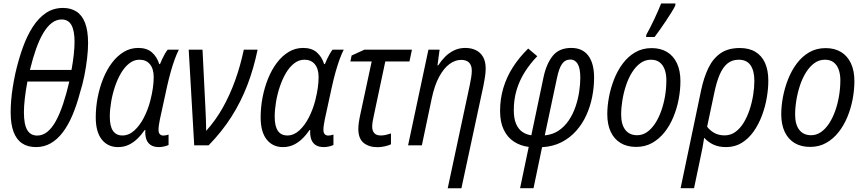

<svg xmlns="http://www.w3.org/2000/svg" viewBox="-20 -813 4835 1074"><path d="M181.2 9.8Q134.8 9.8 103.3 -11.5Q71.8 -32.7 55.7 -75.9Q39.6 -119.1 39.6 -185.1Q39.6 -216.3 42.5 -252Q45.4 -287.6 51.5 -325.7Q57.6 -363.8 65.9 -402.8Q83.5 -480 107.4 -546.6Q131.3 -613.3 163.6 -663.1Q195.8 -712.9 237.5 -740.7Q279.3 -768.6 332.5 -768.6Q376 -768.6 407.5 -748.5Q439 -728.5 455.8 -685.1Q472.7 -641.6 472.7 -571.3Q472.7 -534.2 467.3 -487.3Q461.9 -440.4 452.1 -390.9Q442.4 -341.3 427.7 -295.4Q409.2 -225.6 385.5 -169.4Q361.8 -113.3 331.5 -73.2Q301.3 -33.2 263.9 -11.7Q226.6 9.8 181.2 9.8ZM188 -54.7Q218.8 -54.7 244.9 -75.7Q271 -96.7 292.7 -136.5Q314.5 -176.3 333 -231.9Q351.6 -287.6 367.7 -356.9H133.3Q123.5 -304.7 118.7 -261.5Q113.8 -218.3 113.8 -185.5Q113.8 -116.7 132.3 -85.7Q150.9 -54.7 188 -54.7ZM147.5 -421.9H379.9Q388.2 -466.8 392.6 -507.3Q397 -547.9 397 -578.6Q397 -642.1 379.4 -673.1Q361.8 -704.1 324.7 -704.1Q294.9 -704.1 269.3 -684.3Q243.7 -664.6 221.7 -627.4Q199.7 -590.3 181.4 -538.3Q163.1 -486.3 147.5 -421.9Z M640.1 9.8Q583 9.8 549.3 -32.7Q515.6 -75.2 515.6 -156.2Q515.6 -212.4 526.4 -268.1Q537.1 -323.7 557.4 -373.8Q577.6 -423.8 606.7 -462.2Q635.7 -500.5 672.6 -522.7Q709.5 -544.9 753.4 -544.9Q801.8 -544.9 830.3 -519.5Q858.9 -494.1 870.6 -454.6H875Q880.4 -467.8 887.2 -482.7Q894 -497.6 902.1 -511.5Q910.2 -525.4 918 -535.2H980.5Q969.2 -513.7 957.5 -481.7Q945.8 -449.7 935.1 -411.4Q924.3 -373 915 -331.5L874.5 -145.5Q871.1 -128.9 868.9 -113.8Q866.7 -98.6 866.7 -86.9Q866.7 -70.3 874 -62.5Q881.3 -54.7 894 -54.7Q900.4 -54.7 908 -56.2Q915.5 -57.6 922.9 -60.1V-2Q914.1 2.4 898.9 6.1Q883.8 9.8 869.6 9.8Q839.4 9.8 821.8 -2.7Q804.2 -15.1 797.6 -36.9Q791 -58.6 793 -85.9H789.6Q770 -57.6 747.6 -36.1Q725.1 -14.6 698.7 -2.4Q672.4 9.8 640.1 9.8ZM665 -55.2Q700.7 -55.2 731.2 -82.8Q761.7 -110.4 784.7 -154.8Q807.6 -199.2 820.8 -250Q830.6 -288.1 835.2 -321Q839.8 -354 839.8 -381.3Q839.8 -427.7 818.8 -453.4Q797.9 -479 760.3 -479Q729.5 -479 703.4 -458.7Q677.2 -438.5 657 -404.1Q636.7 -369.6 622.8 -327.9Q608.9 -286.1 601.6 -242.4Q594.2 -198.7 594.2 -159.7Q594.2 -106.9 612.1 -81.1Q629.9 -55.2 665 -55.2Z M1066.4 0 1035.6 -535.2H1112.8L1128.9 -211.4Q1130.9 -177.7 1131.8 -145Q1132.8 -112.3 1133.3 -81.1Q1185.5 -138.7 1225.6 -209.7Q1265.6 -280.8 1295.2 -362.8Q1324.7 -444.8 1343.8 -535.2H1420.9Q1399.4 -430.7 1364 -337.9Q1328.6 -245.1 1275.4 -161.1Q1222.2 -77.1 1147 0Z M1562.5 9.8Q1505.4 9.8 1471.7 -32.7Q1438 -75.2 1438 -156.2Q1438 -212.4 1448.7 -268.1Q1459.5 -323.7 1479.7 -373.8Q1500 -423.8 1529.1 -462.2Q1558.1 -500.5 1595 -522.7Q1631.8 -544.9 1675.8 -544.9Q1724.1 -544.9 1752.7 -519.5Q1781.2 -494.1 1793 -454.6H1797.4Q1802.7 -467.8 1809.6 -482.7Q1816.4 -497.6 1824.5 -511.5Q1832.5 -525.4 1840.3 -535.2H1902.8Q1891.6 -513.7 1879.9 -481.7Q1868.2 -449.7 1857.4 -411.4Q1846.7 -373 1837.4 -331.5L1796.9 -145.5Q1793.5 -128.9 1791.3 -113.8Q1789.1 -98.6 1789.1 -86.9Q1789.1 -70.3 1796.4 -62.5Q1803.7 -54.7 1816.4 -54.7Q1822.8 -54.7 1830.3 -56.2Q1837.9 -57.6 1845.2 -60.1V-2Q1836.4 2.4 1821.3 6.1Q1806.2 9.8 1792 9.8Q1761.7 9.8 1744.1 -2.7Q1726.6 -15.1 1720 -36.9Q1713.4 -58.6 1715.3 -85.9H1711.9Q1692.4 -57.6 1669.9 -36.1Q1647.5 -14.6 1621.1 -2.4Q1594.7 9.8 1562.5 9.8ZM1587.4 -55.2Q1623 -55.2 1653.6 -82.8Q1684.1 -110.4 1707 -154.8Q1730 -199.2 1743.2 -250Q1752.9 -288.1 1757.6 -321Q1762.2 -354 1762.2 -381.3Q1762.2 -427.7 1741.2 -453.4Q1720.2 -479 1682.6 -479Q1651.9 -479 1625.7 -458.7Q1599.6 -438.5 1579.3 -404.1Q1559.1 -369.6 1545.2 -327.9Q1531.2 -286.1 1523.9 -242.4Q1516.6 -198.7 1516.6 -159.7Q1516.6 -106.9 1534.4 -81.1Q1552.2 -55.2 1587.4 -55.2Z M2091.3 10.3Q2043.5 10.3 2013.9 -13.9Q1984.4 -38.1 1984.4 -91.8Q1984.4 -107.9 1987.5 -129.6Q1990.7 -151.4 1996.1 -175.8L2059.1 -469.2H1939.9L1946.8 -502.4L2018.6 -535.2H2284.2L2270.5 -469.2H2135.3L2071.8 -169.9Q2067.4 -150.4 2064.7 -134.3Q2062 -118.2 2062 -104Q2062 -81.5 2073.7 -68.4Q2085.4 -55.2 2109.4 -55.2Q2123.5 -55.2 2137.7 -58.3Q2151.9 -61.5 2167 -66.4V-5.9Q2153.3 1 2132.1 5.6Q2110.8 10.3 2091.3 10.3Z M2484.4 240.2 2607.4 -335.4Q2612.3 -358.9 2615.7 -379.9Q2619.1 -400.9 2619.1 -418Q2619.1 -446.3 2604.5 -462.2Q2589.8 -478 2559.1 -478Q2525.9 -478 2494.1 -454.6Q2462.4 -431.2 2436.5 -383.5Q2410.6 -335.9 2395 -262.2L2339.8 0H2262.7L2376.5 -535.2H2439L2427.2 -447.3H2431.2Q2447.8 -473.1 2469.7 -495.4Q2491.7 -517.6 2520 -531.2Q2548.3 -544.9 2582.5 -544.9Q2616.7 -544.9 2642.3 -532.2Q2668 -519.5 2682.4 -494.1Q2696.8 -468.8 2696.8 -429.7Q2696.8 -408.2 2692.9 -382.8Q2689 -357.4 2684.6 -335.4L2561 240.2Z M2889.2 239.7 2937.5 8.8Q2891.1 2.9 2854.7 -20.8Q2818.4 -44.4 2797.9 -87.2Q2777.3 -129.9 2777.3 -192.4Q2777.3 -259.3 2795.4 -320.3Q2813.5 -381.3 2848.6 -436.5Q2883.8 -491.7 2934.6 -541.5L2985.4 -498.5Q2944.3 -456.1 2914.8 -408.9Q2885.3 -361.8 2869.6 -309.1Q2854 -256.3 2854 -196.8Q2854 -150.4 2866.7 -120.6Q2879.4 -90.8 2901.6 -75.4Q2923.8 -60.1 2952.1 -56.2L3020.5 -381.8Q3036.6 -457 3072.3 -501Q3107.9 -544.9 3175.8 -544.9Q3237.8 -544.9 3270.5 -502Q3303.2 -459 3303.2 -378.4Q3303.2 -326.2 3292.7 -272.2Q3282.2 -218.3 3260 -169.2Q3237.8 -120.1 3203.1 -81.1Q3168.5 -42 3121.1 -17.6Q3073.7 6.8 3012.2 10.3L2964.4 239.7ZM3027.3 -55.7Q3072.3 -60.1 3105.5 -82.8Q3138.7 -105.5 3161.9 -140.1Q3185.1 -174.8 3199.2 -216.1Q3213.4 -257.3 3219.7 -299.6Q3226.1 -341.8 3226.1 -378.4Q3226.1 -431.6 3211.2 -455.8Q3196.3 -480 3170.9 -480Q3141.1 -480 3123.8 -455.3Q3106.4 -430.7 3094.7 -372.6Z M3538.6 8.8Q3487.8 8.8 3451.7 -12.9Q3415.5 -34.7 3396.2 -75.7Q3377 -116.7 3377 -174.3Q3377 -219.7 3386.5 -270.3Q3396 -320.8 3415 -369.4Q3434.1 -418 3463.6 -457.5Q3493.2 -497.1 3533.4 -520.5Q3573.7 -543.9 3625 -543.9Q3675.8 -543.9 3711.7 -522Q3747.6 -500 3766.8 -458.7Q3786.1 -417.5 3786.1 -359.4Q3786.1 -310.1 3776.4 -258.3Q3766.6 -206.5 3746.8 -158.7Q3727.1 -110.8 3697.3 -73.2Q3667.5 -35.6 3627.9 -13.4Q3588.4 8.8 3538.6 8.8ZM3544.4 -56.6Q3573.7 -56.6 3598.9 -74Q3624 -91.3 3644 -121.6Q3664.1 -151.9 3678.2 -191.2Q3692.4 -230.5 3700 -274.9Q3707.5 -319.3 3707.5 -364.7Q3707.5 -396.5 3698.7 -422.4Q3689.9 -448.2 3670.9 -463.6Q3651.9 -479 3621.1 -479Q3588.9 -479 3562.5 -460Q3536.1 -440.9 3515.9 -408.7Q3495.6 -376.5 3482.2 -336.4Q3468.8 -296.4 3461.7 -253.7Q3454.6 -210.9 3454.6 -171.9Q3454.6 -116.7 3477.8 -86.7Q3501 -56.6 3544.4 -56.6ZM3594.2 -606 3595.2 -618.2Q3604.5 -634.8 3616 -657.2Q3627.4 -679.7 3639.2 -704.3Q3650.9 -729 3661.1 -752.4Q3671.4 -775.9 3678.2 -793.5H3758.3L3757.3 -781.7Q3750.5 -767.6 3736.6 -744.9Q3722.7 -722.2 3705.3 -696.3Q3688 -670.4 3671.1 -646.5Q3654.3 -622.6 3641.6 -606Z M3787.1 239.7 3902.3 -310.1Q3917.5 -381.3 3943.1 -433.8Q3968.8 -486.3 4011 -515.4Q4053.2 -544.4 4118.7 -544.4Q4170.4 -544.4 4205.8 -522.9Q4241.2 -501.5 4259.5 -460.7Q4277.8 -419.9 4277.8 -361.3Q4277.8 -316.4 4269 -265.6Q4260.3 -214.8 4241.9 -166Q4223.6 -117.2 4195.6 -77.4Q4167.5 -37.6 4129.2 -13.9Q4090.8 9.8 4041.5 9.8Q3999.5 9.8 3969.7 -4.6Q3939.9 -19 3918.9 -42.5Q3915 -15.6 3910.2 10Q3905.3 35.6 3898.9 65.4L3862.3 239.7ZM4033.2 -55.7Q4066.9 -55.7 4093.8 -75.2Q4120.6 -94.7 4140.4 -127.4Q4160.2 -160.2 4173.3 -200.2Q4186.5 -240.2 4193.1 -282Q4199.7 -323.7 4199.7 -360.8Q4199.7 -416.5 4178.5 -447.8Q4157.2 -479 4112.3 -479Q4075.2 -479 4049.3 -458Q4023.4 -437 4005.6 -395.3Q3987.8 -353.5 3975.1 -291.5L3935.5 -104.5Q3950.2 -84 3975.1 -69.8Q4000 -55.7 4033.2 -55.7Z M4511.7 8.8Q4460.9 8.8 4424.8 -12.9Q4388.7 -34.7 4369.4 -75.7Q4350.1 -116.7 4350.1 -174.3Q4350.1 -219.7 4359.6 -270.3Q4369.1 -320.8 4388.2 -369.4Q4407.2 -418 4436.8 -457.5Q4466.3 -497.1 4506.6 -520.5Q4546.9 -543.9 4598.1 -543.9Q4648.9 -543.9 4684.8 -522Q4720.7 -500 4740 -458.7Q4759.3 -417.5 4759.3 -359.4Q4759.3 -310.1 4749.5 -258.3Q4739.7 -206.5 4720 -158.7Q4700.2 -110.8 4670.4 -73.2Q4640.6 -35.6 4601.1 -13.4Q4561.5 8.8 4511.7 8.8ZM4517.6 -56.6Q4546.9 -56.6 4572 -74Q4597.2 -91.3 4617.2 -121.6Q4637.2 -151.9 4651.4 -191.2Q4665.5 -230.5 4673.1 -274.9Q4680.7 -319.3 4680.7 -364.7Q4680.7 -396.5 4671.9 -422.4Q4663.1 -448.2 4644 -463.6Q4625 -479 4594.2 -479Q4562 -479 4535.6 -460Q4509.3 -440.9 4489 -408.7Q4468.8 -376.5 4455.3 -336.4Q4441.9 -296.4 4434.8 -253.7Q4427.7 -210.9 4427.7 -171.9Q4427.7 -116.7 4450.9 -86.7Q4474.1 -56.6 4517.6 -56.6Z"/></svg>

Font: Open Sans SemiCondensed
Style: Italic
Weight: 400
Width: 4
Italic angle: -12°
Designer: Monotype Design Team
Foundry: Monotype Imaging Inc.
Version: Version 3.000